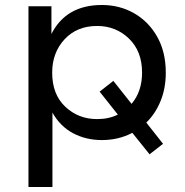

<svg xmlns="http://www.w3.org/2000/svg" viewBox="-20 -555 739 769"><path d="M190 194H94V-530H186V-419Q245 -535 388 -535Q459 -535 517 -502Q575 -469 609.5 -408Q644 -347 644 -264Q644 -201 623 -150Q602 -99 566 -64L633 21L579 63L510 -23Q455 6 388 6Q324 6 272.5 -21.5Q221 -49 190 -104ZM369 -78Q416 -78 452 -96L379 -188L434 -231L507 -139Q549 -189 549 -264Q549 -350 496.5 -400.5Q444 -451 369 -451Q288 -451 238.5 -397.5Q189 -344 189 -264Q189 -177 241.5 -127.5Q294 -78 369 -78Z"/></svg>

Font: Argentum Novus
Style: Regular
Weight: 400
Designer: Julieta Ulanovsky
Foundry: Julieta Ulanovsky
Version: Version 7.20;July 27, 2021;FontCreator 13.0.0.2683 64-bit